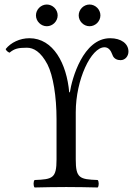

<svg xmlns="http://www.w3.org/2000/svg" viewBox="-20 -827 592 849"><path d="M328 -759C328 -733 350 -711 376 -711C402 -711 424 -733 424 -759C424 -785 402 -807 376 -807C350 -807 328 -785 328 -759ZM139 -759C139 -733 161 -711 187 -711C213 -711 235 -733 235 -759C235 -785 213 -807 187 -807C161 -807 139 -785 139 -759ZM315 -122V-331C315 -475 383 -618 442 -618C460 -618 470 -604 477 -585C483 -566 500 -561 513 -561C534 -561 548 -579 548 -599C548 -634 516 -658 467 -658C347 -658 298 -478 289 -419H286C275 -545 216 -658 110 -658C68 -658 28 -639 5 -610C7.7 -602.5 14 -597.6 22 -594C44 -612 60 -616 99 -616C128 -616 160 -599 190 -542C215 -493 230 -400 230 -300V-122C230 -39 213 -34 133 -31C127 -25 127 -4 133 2C182 1 218 0 273 0C327 0 362 1 412 2C418 -4 418 -25 412 -31C332 -34 315 -39 315 -122Z"/></svg>

Font: Libertinus Math
Style: Regular
Weight: 400
Designer: Philipp H. Poll
Foundry: Khaled Hosny
Version: Version 6.2